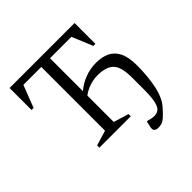

<svg xmlns="http://www.w3.org/2000/svg" viewBox="-208 -843 1199 1199"><g transform="rotate(-45 391.0 -243.5)"><path d="M178 0V-20L278 -50V-613H120L63 -466H45V-660H619V-476H601L544 -613H355V-322Q390 -353 438 -371.5Q486 -390 538 -390Q590 -390 628 -372Q666 -354 687 -312Q708 -270 708 -197Q708 -100 691 -20Q674 60 633 104Q606 134 589 149Q572 164 558 168.5Q544 173 526 173Q513 173 503 167Q493 161 493 145Q493 143 494.5 134Q496 125 503 94H509Q526 98 536 100.5Q546 103 560 103Q582 103 598 92Q614 81 623 45.5Q632 10 632 -63V-167Q632 -259 598.5 -293.5Q565 -328 490 -328Q454 -328 419 -316.5Q384 -305 355 -283V-50L455 -20V0Z"/></g></svg>

Font: Spectral SC Light
Style: Regular
Weight: 300
Designer: Jean-Baptiste Levee
Foundry: Production Type
Version: Version 2.001